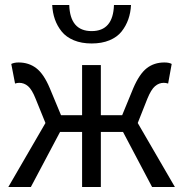

<svg xmlns="http://www.w3.org/2000/svg" viewBox="-20 -745 729 765"><path d="M13.2 0 161.1 -254.9 122.1 -351.1Q107.4 -388.2 91.8 -401.6Q76.2 -415 56.2 -415Q48.8 -415 40 -412.1L24.9 -490.2Q36.6 -496.1 54.2 -496.1Q94.7 -496.1 124.5 -473.4Q154.3 -450.7 178.2 -394L223.1 -286.1H307.1V-485.8H381.8V-286.1H466.8L511.2 -394Q535.6 -450.7 564.9 -473.4Q594.2 -496.1 634.8 -496.1Q653.8 -496.1 664.1 -490.2L649.9 -412.1Q641.1 -415 632.8 -415Q613.3 -415 597.7 -401.6Q582 -388.2 566.9 -351.1L528.8 -254.9L676.8 0H585.9L470.2 -219.2H381.8V0H307.1V-219.2H219.2L103 0ZM188 -725.1H255.9Q259.3 -621.1 345.2 -621.1Q430.7 -621.1 434.1 -725.1H502Q500.5 -694.3 491.2 -668Q481.9 -641.6 464.4 -619.4Q446.8 -597.2 416.3 -584.5Q385.7 -571.8 345.2 -571.8Q304.7 -571.8 274.2 -584.5Q243.7 -597.2 225.8 -619.4Q208 -641.6 198.7 -668Q189.5 -694.3 188 -725.1Z"/></svg>

Font: Source Sans Pro
Style: Regular
Weight: 400
Designer: Paul D. Hunt
Foundry: Adobe Systems Incorporated
Version: Version 3.006;hotconv 1.0.111;makeotfexe 2.5.65597